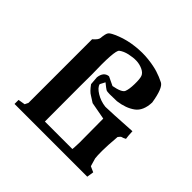

<svg xmlns="http://www.w3.org/2000/svg" viewBox="-151 -674 904 904"><g transform="rotate(45 301.0 -222.0)"><path d="M509.8 -387.7Q507.8 -330.1 474.4 -305.7Q440.9 -281.2 388.2 -274.4Q356.9 -273.4 340.1 -273.4Q323.2 -273.4 317.1 -276.6Q311 -279.8 287.1 -299.3L273.9 -273.9Q277.8 -255.4 305.9 -238.3Q334 -221.2 367.2 -217.3H371.6Q395.5 -217.3 539.6 -226.1Q541 -192.4 543.5 -179.2Q530.3 -171.9 524.4 -171.1Q518.6 -170.4 509.3 -157.2Q503.9 -92.8 503.9 -59.8Q503.9 -26.9 505.9 -11.7L517.6 28.8L545.9 41.5L540.5 75.7H56.2V48.8L90.8 43L99.1 25.9V-397.9Q122.1 -417.5 123 -430.7Q125.5 -460.9 132.8 -470.9Q140.1 -481 179.4 -496.3Q218.8 -511.7 265.4 -517.1Q312 -522.5 352.3 -517.8Q392.6 -513.2 419.7 -504.6Q446.8 -496.1 471.7 -483.4Q496.6 -470.7 509.8 -387.7ZM215.3 -201.2 215.8 33.2H398.9Q399.9 33.2 401.4 -11.2L400.4 -170.9Q343.3 -182.1 313.5 -187L282.2 -207Q266.1 -215.8 245.1 -245.1L241.7 -287.1Q246.6 -328.1 278.8 -331.1L322.8 -310.1Q375 -319.8 382.1 -337.4Q389.2 -355 389.9 -389.9Q390.6 -424.8 385.3 -439.7Q379.9 -454.6 360.1 -463.9Q340.3 -473.1 318.6 -473.9Q296.9 -474.6 270.8 -468.8Q244.6 -462.9 227.8 -450Q210.9 -437 215.8 -277.3Z"/></g></svg>

Font: Panteley
Style: Regular
Weight: 500
Designer: Kalashnikov Yuriy
Foundry: Øêîëà ïàâà èìåíè ñâÿòîãî àâíîàïîñòîëüíîãî Âëàäèìèà
Version: Version 1.80 April 12, 2018